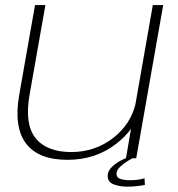

<svg xmlns="http://www.w3.org/2000/svg" viewBox="-20 -610 686 740"><path d="M465.5 0 485 -113.5Q463 -83 427.5 -55.5Q348.5 6 240 6Q128 6 80.2 -57Q32.5 -120 54 -244L115 -590.5H155L94 -245Q74 -131.5 117 -77.8Q160 -24 255 -24Q348 -24 419 -80.5Q483.5 -132 502 -208.5L569 -590.5H609L505 0ZM471 109.5Q442.5 109.5 418.8 100.8Q395 92 395 68Q395 49 411.2 33.5Q427.5 18 445.5 8.8Q463.5 -0.5 469.5 -1.5H494Q490 0 474.2 9.2Q458.5 18.5 443.8 32Q429 45.5 429 60.5Q429 74.5 443.8 79.5Q458.5 84.5 480 84.5Q515 84.5 537 77L538.5 102.5Q531 104.5 511.5 107Q492 109.5 471 109.5Z"/></svg>

Font: Anybody ExtraExpanded ExtraLight
Style: Italic
Weight: 200
Width: 8
Italic angle: -10°
Designer: Tyler Finck
Foundry: Etcetera Type Company
Version: Version 1.010; ttfautohint (v1.8.3) -l 8 -r 50 -G 200 -x 14 